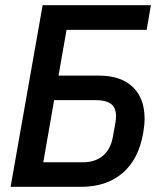

<svg xmlns="http://www.w3.org/2000/svg" viewBox="-20 -723 640 743"><path d="M145 -703H564L547.5 -607.5H237.5L206.5 -430.5H362Q447 -430.5 493.2 -387Q539.5 -343.5 539.5 -263.5Q539.5 -239 534 -207.5Q516.5 -107 454.5 -53.5Q392.5 0 293.5 0H21ZM417 -194.5 426 -244.5Q429 -260.5 429 -273Q429 -306 409.5 -320.8Q390 -335.5 350.5 -335.5H189.5L147.5 -95H301Q348 -95 378.2 -120.2Q408.5 -145.5 417 -194.5Z"/></svg>

Font: JuliaMono SemiBold
Style: Italic
Weight: 600
Italic angle: -9°
Monospace: yes
Designer: cormullion
Foundry: corm
Version: Version 0.056; ttfautohint (v1.8.4)